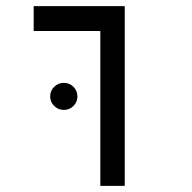

<svg xmlns="http://www.w3.org/2000/svg" viewBox="-20 -606 626 626"><path d="M307.1 0V-504.9H89.8V-585.9H386.7V0ZM188 -247.6Q169.9 -247.6 156.7 -260.5Q143.6 -273.4 143.6 -291.5Q143.6 -310.1 156.7 -323Q169.9 -335.9 188 -335.9Q206.5 -335.9 219.5 -323Q232.4 -310.1 232.4 -291.5Q232.4 -273.4 219.5 -260.5Q206.5 -247.6 188 -247.6Z"/></svg>

Font: Cascadia Mono NF SemiLight
Style: Regular
Weight: 350
Monospace: yes
Designer: Aaron Bell
Foundry: Saja Typeworks
Version: Version 2404.023; ttfautohint (v1.8.4)